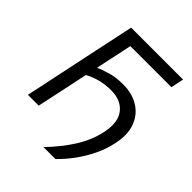

<svg xmlns="http://www.w3.org/2000/svg" viewBox="-238 -848 1136 1136"><g transform="rotate(45 330.0 -280.0)"><path d="M324 153.5Q398.5 76.5 447.8 -2.2Q497 -81 514.5 -163.5Q521.5 -196.5 521.5 -224Q521.5 -278.5 494.5 -314Q453.5 -367.5 369 -367.5Q320 -367.5 278.5 -356.5Q237 -345.5 200 -325.5L180.5 -233.5Q166.5 -168 155 -113.5Q143 -58.5 130.5 0H40Q52.5 -59 64.5 -114Q76 -169 90 -236L140 -473Q154.5 -541 166.5 -597Q178.5 -653 191 -713H625.5L608.5 -632.5H265Q256.5 -592 247.8 -550.5Q239 -509 228.5 -461.5L216.5 -402.5Q248 -417 293 -429.8Q338 -442.5 395 -442.5Q470 -442.5 524.8 -409.2Q579.5 -376 603.5 -313Q616.5 -278.5 616.5 -236.5Q616.5 -201.5 607.5 -161Q595 -101.5 567 -44Q539 13.5 501.8 64Q464.5 114.5 424 153.5Z"/></g></svg>

Font: Heraclito
Style: Italic
Weight: 400
Italic angle: -12°
Designer: Kostas Bartsokas (font) & Cristiano Sobral (main changes)
Foundry: Kostas Bartsokas (font) & Cristiano Sobral (main changes)
Version: Version 1.00;July 8, 2020;FontCreator 13.0.0.2655 64-bit